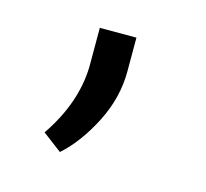

<svg xmlns="http://www.w3.org/2000/svg" viewBox="-51 -156 374 349"><g transform="rotate(15 136.5 18.5)"><path d="M86.9 137.2C108.4 118.2 127.4 92.3 143.6 60.5C159.7 28.8 167.5 -3.4 167.5 -36.1V-99.6H98.6V-25.4C97.2 20 81.5 64.9 50.8 109.9Z"/></g></svg>

Font: Shabnam FD Light
Style: Regular
Weight: 300
Foundry: DejaVu fonts team - Redesigned by Saber Rastikerdar - Based on Vazir font
Version: Version 5.00;October 20, 2019;FontCreator 12.0.0.2547 64-bit